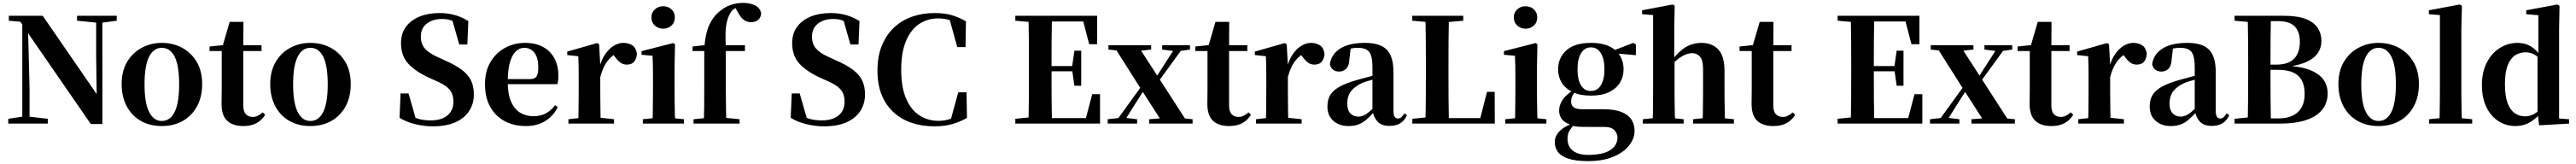

<svg xmlns="http://www.w3.org/2000/svg" viewBox="-20 -853 17786 1132"><path d="M37 0V-33L142 -49H171L310 -33V0ZM134 0V-716H172L184 -245V0ZM512 -710V-744H786V-710L681 -696H653ZM607 3 160 -644 157 -648 121 -703 41 -710V-744H275L668 -174L648 -167L644 -464V-744H687V3Z M1097 17Q1015 17 952.5 -18.5Q890 -54 855 -119.5Q820 -185 820 -273Q820 -362 857.5 -425.5Q895 -489 958.5 -523Q1022 -557 1097 -557Q1174 -557 1237 -523.5Q1300 -490 1338 -426.5Q1376 -363 1376 -273Q1376 -184 1340.5 -119Q1305 -54 1242.5 -18.5Q1180 17 1097 17ZM1097 -18Q1155 -18 1186 -80.5Q1217 -143 1217 -271Q1217 -400 1186 -461.5Q1155 -523 1097 -523Q1041 -523 1009.5 -461.5Q978 -400 978 -271Q978 -143 1009.5 -80.5Q1041 -18 1097 -18Z M1586 -501V-541H1786V-501ZM1661 17Q1587 17 1548.5 -19.5Q1510 -56 1510 -135Q1510 -164 1510.5 -188Q1511 -212 1511 -242V-501H1427V-532L1534 -543L1516 -531L1566 -702H1661L1660 -524V-514V-125Q1660 -84 1677.5 -65Q1695 -46 1725 -46Q1745 -46 1760 -54Q1775 -62 1795 -77L1811 -61Q1789 -24 1752 -3.5Q1715 17 1661 17Z M2123 17Q2041 17 1978.5 -18.5Q1916 -54 1881 -119.5Q1846 -185 1846 -273Q1846 -362 1883.5 -425.5Q1921 -489 1984.5 -523Q2048 -557 2123 -557Q2200 -557 2263 -523.5Q2326 -490 2364 -426.5Q2402 -363 2402 -273Q2402 -184 2366.5 -119Q2331 -54 2268.5 -18.5Q2206 17 2123 17ZM2123 -18Q2181 -18 2212 -80.5Q2243 -143 2243 -271Q2243 -400 2212 -461.5Q2181 -523 2123 -523Q2067 -523 2035.5 -461.5Q2004 -400 2004 -271Q2004 -143 2035.5 -80.5Q2067 -18 2123 -18Z M2969 19Q2907 19 2845 3.5Q2783 -12 2739 -40L2746 -208H2801L2857 -13L2791 -41L2779 -79Q2829 -45 2866.5 -33.5Q2904 -22 2954 -22Q3029 -22 3070 -56.5Q3111 -91 3111 -151Q3111 -185 3100 -209.5Q3089 -234 3064.5 -253.5Q3040 -273 2997 -292L2950 -313Q2852 -357 2800.5 -412Q2749 -467 2749 -555Q2749 -622 2783 -668Q2817 -714 2877 -738.5Q2937 -763 3015 -763Q3074 -763 3124.5 -748Q3175 -733 3214 -707L3207 -546H3151L3098 -733L3169 -703L3178 -661Q3135 -695 3105 -708.5Q3075 -722 3033 -722Q2968 -722 2927 -690Q2886 -658 2886 -601Q2886 -548 2915 -516.5Q2944 -485 2998 -461L3048 -438Q3124 -405 3168.5 -371.5Q3213 -338 3232.5 -297.5Q3252 -257 3252 -201Q3252 -136 3219 -86Q3186 -36 3123 -8.5Q3060 19 2969 19Z M3612 17Q3529 17 3465.5 -16.5Q3402 -50 3365.5 -114.5Q3329 -179 3329 -272Q3329 -363 3368 -427Q3407 -491 3470 -524Q3533 -557 3605 -557Q3681 -557 3732.5 -527.5Q3784 -498 3810 -447Q3836 -396 3836 -333Q3836 -299 3829 -272H3393V-307H3639Q3673 -307 3685 -325.5Q3697 -344 3697 -388Q3697 -454 3670.5 -488.5Q3644 -523 3599 -523Q3568 -523 3542 -498.5Q3516 -474 3501 -422Q3486 -370 3486 -286Q3486 -204 3509 -151.5Q3532 -99 3572 -75Q3612 -51 3663 -51Q3716 -51 3751.5 -71.5Q3787 -92 3813 -127L3832 -114Q3800 -51 3744 -17Q3688 17 3612 17Z M3905 0V-30L4012 -42H4110L4220 -30V0ZM3973 0Q3974 -26 3974.5 -68Q3975 -110 3975.5 -156Q3976 -202 3976 -236V-316Q3976 -366 3975.5 -397.5Q3975 -429 3973 -465L3897 -473V-497L4104 -556L4117 -547L4125 -404V-403V-236Q4125 -202 4125.5 -156Q4126 -110 4126.5 -68Q4127 -26 4128 0ZM4125 -321 4089 -383H4118Q4132 -440 4159 -479Q4186 -518 4219 -537.5Q4252 -557 4284 -557Q4319 -557 4345 -541Q4371 -525 4378 -484Q4377 -452 4360.5 -429.5Q4344 -407 4308 -407Q4282 -407 4262.5 -422Q4243 -437 4224 -464L4201 -491L4235 -485Q4195 -461 4168.5 -423Q4142 -385 4125 -321Z M4419 0V-30L4525 -41H4595L4703 -30V0ZM4486 0Q4487 -26 4487.5 -68Q4488 -110 4488.5 -156Q4489 -202 4489 -236V-313Q4489 -363 4488.5 -398Q4488 -433 4486 -468L4410 -475V-500L4629 -556L4641 -547L4638 -390V-236Q4638 -202 4638.5 -156Q4639 -110 4640 -68Q4641 -26 4642 0ZM4559 -655Q4526 -655 4502 -676.5Q4478 -698 4478 -733Q4478 -767 4502 -788.5Q4526 -810 4559 -810Q4593 -810 4616.5 -788.5Q4640 -767 4640 -733Q4640 -698 4616.5 -676.5Q4593 -655 4559 -655Z M4769 0V-30L4881 -41H4977L5087 -30V0ZM4840 0Q4842 -59 4842.5 -118.5Q4843 -178 4843 -236V-501H4762V-532L4895 -547L4843 -519L4844 -531Q4852 -626 4877.5 -680.5Q4903 -735 4940 -767Q4980 -803 5023 -818Q5066 -833 5111 -833Q5155 -833 5190.5 -817.5Q5226 -802 5236 -763Q5235 -735 5217 -717.5Q5199 -700 5167 -700Q5139 -700 5117 -715.5Q5095 -731 5075 -769L5050 -811V-820H5099V-812Q5075 -809 5056 -796.5Q5037 -784 5026 -768Q5009 -741 5000 -705Q4991 -669 4990 -622.5Q4989 -576 4992 -516V-236Q4992 -178 4993 -118.5Q4994 -59 4995 0ZM4918 -501V-541H5124V-501Z M5670 19Q5608 19 5546 3.5Q5484 -12 5440 -40L5447 -208H5502L5558 -13L5492 -41L5480 -79Q5530 -45 5567.5 -33.5Q5605 -22 5655 -22Q5730 -22 5771 -56.5Q5812 -91 5812 -151Q5812 -185 5801 -209.5Q5790 -234 5765.5 -253.5Q5741 -273 5698 -292L5651 -313Q5553 -357 5501.5 -412Q5450 -467 5450 -555Q5450 -622 5484 -668Q5518 -714 5578 -738.5Q5638 -763 5716 -763Q5775 -763 5825.5 -748Q5876 -733 5915 -707L5908 -546H5852L5799 -733L5870 -703L5879 -661Q5836 -695 5806 -708.5Q5776 -722 5734 -722Q5669 -722 5628 -690Q5587 -658 5587 -601Q5587 -548 5616 -516.5Q5645 -485 5699 -461L5749 -438Q5825 -405 5869.5 -371.5Q5914 -338 5933.5 -297.5Q5953 -257 5953 -201Q5953 -136 5920 -86Q5887 -36 5824 -8.5Q5761 19 5670 19Z M6432 19Q6348 19 6277 -4.5Q6206 -28 6152.5 -76Q6099 -124 6069 -196Q6039 -268 6039 -365Q6039 -464 6069.5 -538.5Q6100 -613 6154 -663.5Q6208 -714 6279.5 -738.5Q6351 -763 6433 -763Q6502 -763 6551.5 -748.5Q6601 -734 6650 -706L6647 -528H6590L6533 -734L6610 -708V-675Q6573 -702 6537 -714Q6501 -726 6458 -726Q6386 -726 6328 -688Q6270 -650 6236.5 -571Q6203 -492 6203 -371Q6203 -250 6237 -172Q6271 -94 6329 -56.5Q6387 -19 6461 -19Q6503 -19 6539.5 -31.5Q6576 -44 6616 -74V-37L6541 -12L6597 -216H6654L6657 -39Q6610 -12 6555.5 3.5Q6501 19 6432 19Z M6991 0V-33L7148 -49H7163V0ZM7082 0Q7084 -86 7084.5 -173Q7085 -260 7085 -349V-394Q7085 -483 7084.5 -570Q7084 -657 7082 -744H7244Q7242 -658 7241.5 -569.5Q7241 -481 7241 -389V-360Q7241 -265 7241.5 -176Q7242 -87 7244 0ZM7163 0V-38H7548L7469 -2L7522 -203H7576V0ZM7163 -361V-397H7411V-361ZM7399 -261 7383 -372V-393L7399 -503H7446V-261ZM6991 -710V-744H7163V-696H7148ZM7501 -548 7450 -743 7527 -705H7163V-744H7556V-548Z M7629 0V-30L7718 -40H7749L7832 -30V0ZM7675 0 7906 -319 7928 -299H7923L7827 -149L7733 0ZM7915 0V-30L8058 -41H8099L8215 -30V0ZM7942 -239 7920 -261H7926L8016 -402L8106 -541H8162ZM8012 0 7864 -230 7667 -541H7835L7977 -322L8185 0ZM7634 -511V-541H7929V-511L7820 -499H7745ZM8005 -511V-541H8197V-511L8121 -500H8091Z M8393 -501V-541H8593V-501ZM8468 17Q8394 17 8355.5 -19.5Q8317 -56 8317 -135Q8317 -164 8317.5 -188Q8318 -212 8318 -242V-501H8234V-532L8341 -543L8323 -531L8373 -702H8468L8467 -524V-514V-125Q8467 -84 8484.5 -65Q8502 -46 8532 -46Q8552 -46 8567 -54Q8582 -62 8602 -77L8618 -61Q8596 -24 8559 -3.5Q8522 17 8468 17Z M8653 0V-30L8760 -42H8858L8968 -30V0ZM8721 0Q8722 -26 8722.5 -68Q8723 -110 8723.5 -156Q8724 -202 8724 -236V-316Q8724 -366 8723.5 -397.5Q8723 -429 8721 -465L8645 -473V-497L8852 -556L8865 -547L8873 -404V-403V-236Q8873 -202 8873.5 -156Q8874 -110 8874.5 -68Q8875 -26 8876 0ZM8873 -321 8837 -383H8866Q8880 -440 8907 -479Q8934 -518 8967 -537.5Q9000 -557 9032 -557Q9067 -557 9093 -541Q9119 -525 9126 -484Q9125 -452 9108.5 -429.5Q9092 -407 9056 -407Q9030 -407 9010.5 -422Q8991 -437 8972 -464L8949 -491L8983 -485Q8943 -461 8916.5 -423Q8890 -385 8873 -321Z M9291 17Q9228 17 9187 -19Q9146 -55 9146 -118Q9146 -163 9165 -196Q9184 -229 9230 -254.5Q9276 -280 9354 -302Q9393 -313 9443.5 -326Q9494 -339 9534 -349V-323Q9494 -313 9454 -302Q9414 -291 9390 -282Q9338 -260 9310.5 -225.5Q9283 -191 9283 -138Q9283 -93 9304.5 -70.5Q9326 -48 9362 -48Q9376 -48 9393.5 -55Q9411 -62 9434.5 -81Q9458 -100 9490 -136L9507 -81H9469Q9441 -50 9416 -28Q9391 -6 9361.5 5.5Q9332 17 9291 17ZM9574 16Q9520 16 9492.5 -13.5Q9465 -43 9457 -92V-95V-387Q9457 -440 9447.5 -469.5Q9438 -499 9415.5 -511Q9393 -523 9355 -523Q9330 -523 9303.5 -517.5Q9277 -512 9240 -498L9307 -523L9298 -446Q9296 -398 9275.5 -378.5Q9255 -359 9228 -359Q9176 -359 9163 -408Q9171 -477 9233 -517Q9295 -557 9406 -557Q9510 -557 9556 -510Q9602 -463 9602 -357V-91Q9602 -60 9610 -47.5Q9618 -35 9633 -35Q9645 -35 9655 -43Q9665 -51 9678 -71L9696 -58Q9677 -19 9648 -1.5Q9619 16 9574 16Z M9732 0 9733 -33 9889 -49H9905L9904 0ZM9823 0Q9825 -86 9825.5 -170Q9826 -254 9826 -325V-394Q9826 -483 9825.5 -570Q9825 -657 9823 -744H9985Q9983 -658 9982.5 -571.5Q9982 -485 9982 -405V-342Q9982 -260 9982.5 -173.5Q9983 -87 9985 0ZM9904 0 9905 -38H10271L10193 -3L10248 -219H10301L10302 0ZM9732 -710V-744H10084V-710L9925 -696H9889Z M10374 0V-30L10480 -41H10550L10658 -30V0ZM10441 0Q10442 -26 10442.5 -68Q10443 -110 10443.5 -156Q10444 -202 10444 -236V-313Q10444 -363 10443.5 -398Q10443 -433 10441 -468L10365 -475V-500L10584 -556L10596 -547L10593 -390V-236Q10593 -202 10593.5 -156Q10594 -110 10595 -68Q10596 -26 10597 0ZM10514 -655Q10481 -655 10457 -676.5Q10433 -698 10433 -733Q10433 -767 10457 -788.5Q10481 -810 10514 -810Q10548 -810 10571.5 -788.5Q10595 -767 10595 -733Q10595 -698 10571.5 -676.5Q10548 -655 10514 -655Z M10946 259Q10857 259 10806.5 241Q10756 223 10736 193.5Q10716 164 10716 128Q10716 86 10750 51.5Q10784 17 10853 -6L10856 0Q10831 27 10817.5 49Q10804 71 10804 104Q10804 159 10841.5 187.5Q10879 216 10946 216Q11048 216 11098.5 183.5Q11149 151 11149 95Q11149 70 11128.5 46.5Q11108 23 11056 23H10943Q10901 23 10876.5 21.5Q10852 20 10830 13V9Q10746 -16 10746 -90Q10746 -125 10767.5 -160.5Q10789 -196 10845 -232V-241L10864 -232Q10846 -208 10837.5 -190.5Q10829 -173 10829 -150Q10829 -126 10846.5 -112.5Q10864 -99 10904 -99H11050Q11129 -99 11176.5 -80Q11224 -61 11245.5 -27.5Q11267 6 11267 50Q11267 103 11229.5 151Q11192 199 11120 229Q11048 259 10946 259ZM10965 -193Q10890 -193 10840 -217Q10790 -241 10764.5 -281.5Q10739 -322 10739 -374Q10739 -454 10796 -505.5Q10853 -557 10966 -557Q11028 -557 11072.5 -541.5Q11117 -526 11143 -497L11148 -493Q11191 -446 11191 -374Q11191 -322 11165.5 -281.5Q11140 -241 11090.5 -217Q11041 -193 10965 -193ZM10965 -225Q11010 -225 11034.5 -265Q11059 -305 11059 -374Q11059 -447 11034 -486.5Q11009 -526 10966 -526Q10922 -526 10897.5 -486Q10873 -446 10873 -374Q10873 -305 10896.5 -265Q10920 -225 10965 -225ZM11109 -487V-502H11115L11258 -557L11276 -546V-472Z M11324 0V-30L11429 -41H11501L11606 -30V0ZM11392 0Q11393 -26 11393.5 -68Q11394 -110 11394.5 -156Q11395 -202 11395 -236V-749L11319 -755V-782L11530 -822L11544 -813L11541 -653V-451L11543 -437V-236Q11543 -202 11543.5 -156Q11544 -110 11545 -68Q11546 -26 11547 0ZM11671 0V-30L11774 -41H11844L11953 -30V0ZM11736 0Q11738 -26 11738.5 -67.5Q11739 -109 11739.5 -155Q11740 -201 11740 -236V-376Q11740 -437 11719 -461.5Q11698 -486 11664 -486Q11631 -486 11590.5 -462Q11550 -438 11507 -387L11475 -432H11521Q11572 -499 11620.5 -528Q11669 -557 11729 -557Q11802 -557 11845 -511.5Q11888 -466 11888 -363V-236Q11888 -201 11888.5 -155Q11889 -109 11890 -67.5Q11891 -26 11892 0Z M12151 -501V-541H12351V-501ZM12226 17Q12152 17 12113.5 -19.5Q12075 -56 12075 -135Q12075 -164 12075.5 -188Q12076 -212 12076 -242V-501H11992V-532L12099 -543L12081 -531L12131 -702H12226L12225 -524V-514V-125Q12225 -84 12242.5 -65Q12260 -46 12290 -46Q12310 -46 12325 -54Q12340 -62 12360 -77L12376 -61Q12354 -24 12317 -3.5Q12280 17 12226 17Z M12669 0V-33L12826 -49H12841V0ZM12760 0Q12762 -86 12762.5 -173Q12763 -260 12763 -349V-394Q12763 -483 12762.5 -570Q12762 -657 12760 -744H12922Q12920 -658 12919.5 -569.5Q12919 -481 12919 -389V-360Q12919 -265 12919.5 -176Q12920 -87 12922 0ZM12841 0V-38H13226L13147 -2L13200 -203H13254V0ZM12841 -361V-397H13089V-361ZM13077 -261 13061 -372V-393L13077 -503H13124V-261ZM12669 -710V-744H12841V-696H12826ZM13179 -548 13128 -743 13205 -705H12841V-744H13234V-548Z M13307 0V-30L13396 -40H13427L13510 -30V0ZM13353 0 13584 -319 13606 -299H13601L13505 -149L13411 0ZM13593 0V-30L13736 -41H13777L13893 -30V0ZM13620 -239 13598 -261H13604L13694 -402L13784 -541H13840ZM13690 0 13542 -230 13345 -541H13513L13655 -322L13863 0ZM13312 -511V-541H13607V-511L13498 -499H13423ZM13683 -511V-541H13875V-511L13799 -500H13769Z M14071 -501V-541H14271V-501ZM14146 17Q14072 17 14033.5 -19.5Q13995 -56 13995 -135Q13995 -164 13995.5 -188Q13996 -212 13996 -242V-501H13912V-532L14019 -543L14001 -531L14051 -702H14146L14145 -524V-514V-125Q14145 -84 14162.5 -65Q14180 -46 14210 -46Q14230 -46 14245 -54Q14260 -62 14280 -77L14296 -61Q14274 -24 14237 -3.5Q14200 17 14146 17Z M14331 0V-30L14438 -42H14536L14646 -30V0ZM14399 0Q14400 -26 14400.5 -68Q14401 -110 14401.5 -156Q14402 -202 14402 -236V-316Q14402 -366 14401.5 -397.5Q14401 -429 14399 -465L14323 -473V-497L14530 -556L14543 -547L14551 -404V-403V-236Q14551 -202 14551.5 -156Q14552 -110 14552.5 -68Q14553 -26 14554 0ZM14551 -321 14515 -383H14544Q14558 -440 14585 -479Q14612 -518 14645 -537.5Q14678 -557 14710 -557Q14745 -557 14771 -541Q14797 -525 14804 -484Q14803 -452 14786.5 -429.5Q14770 -407 14734 -407Q14708 -407 14688.5 -422Q14669 -437 14650 -464L14627 -491L14661 -485Q14621 -461 14594.5 -423Q14568 -385 14551 -321Z M14969 17Q14906 17 14865 -19Q14824 -55 14824 -118Q14824 -163 14843 -196Q14862 -229 14908 -254.5Q14954 -280 15032 -302Q15071 -313 15121.5 -326Q15172 -339 15212 -349V-323Q15172 -313 15132 -302Q15092 -291 15068 -282Q15016 -260 14988.5 -225.5Q14961 -191 14961 -138Q14961 -93 14982.5 -70.5Q15004 -48 15040 -48Q15054 -48 15071.5 -55Q15089 -62 15112.5 -81Q15136 -100 15168 -136L15185 -81H15147Q15119 -50 15094 -28Q15069 -6 15039.5 5.5Q15010 17 14969 17ZM15252 16Q15198 16 15170.5 -13.5Q15143 -43 15135 -92V-95V-387Q15135 -440 15125.5 -469.5Q15116 -499 15093.5 -511Q15071 -523 15033 -523Q15008 -523 14981.5 -517.5Q14955 -512 14918 -498L14985 -523L14976 -446Q14974 -398 14953.5 -378.5Q14933 -359 14906 -359Q14854 -359 14841 -408Q14849 -477 14911 -517Q14973 -557 15084 -557Q15188 -557 15234 -510Q15280 -463 15280 -357V-91Q15280 -60 15288 -47.5Q15296 -35 15311 -35Q15323 -35 15333 -43Q15343 -51 15356 -71L15374 -58Q15355 -19 15326 -1.5Q15297 16 15252 16Z M15410 0V-33L15567 -49H15582V0ZM15501 0Q15503 -88 15503.5 -178.5Q15504 -269 15504 -360V-399Q15504 -485 15503.5 -571Q15503 -657 15501 -744H15661Q15659 -659 15658.5 -572.5Q15658 -486 15658 -396V-375Q15658 -274 15658.5 -181.5Q15659 -89 15661 0ZM15582 0V-36H15717Q15800 -36 15847 -79Q15894 -122 15894 -204Q15894 -290 15849 -330.5Q15804 -371 15709 -371H15582V-407H15700Q15781 -407 15821 -448Q15861 -489 15861 -565Q15861 -633 15826 -670Q15791 -707 15712 -707H15582V-744H15752Q15846 -744 15902.5 -721.5Q15959 -699 15984.5 -659.5Q16010 -620 16010 -569Q16010 -528 15987.5 -491Q15965 -454 15910.5 -427.5Q15856 -401 15760 -390L15762 -400Q15867 -395 15931 -369.5Q15995 -344 16024 -303Q16053 -262 16053 -206Q16053 -169 16037.5 -132.5Q16022 -96 15985 -66Q15948 -36 15883.5 -18Q15819 0 15722 0ZM15410 -710V-744H15582V-696H15567Z M16404 17Q16322 17 16259.5 -18.5Q16197 -54 16162 -119.5Q16127 -185 16127 -273Q16127 -362 16164.5 -425.5Q16202 -489 16265.5 -523Q16329 -557 16404 -557Q16481 -557 16544 -523.5Q16607 -490 16645 -426.5Q16683 -363 16683 -273Q16683 -184 16647.5 -119Q16612 -54 16549.5 -18.5Q16487 17 16404 17ZM16404 -18Q16462 -18 16493 -80.5Q16524 -143 16524 -271Q16524 -400 16493 -461.5Q16462 -523 16404 -523Q16348 -523 16316.5 -461.5Q16285 -400 16285 -271Q16285 -143 16316.5 -80.5Q16348 -18 16404 -18Z M16753 0V-30L16864 -41H16935L17051 -30V0ZM16825 0Q16826 -36 16826.5 -76.5Q16827 -117 16827.5 -158Q16828 -199 16828 -236V-749L16752 -755V-782L16965 -822L16980 -813L16976 -653V-236Q16976 -199 16976.5 -158Q16977 -117 16978 -76.5Q16979 -36 16980 0Z M17350 17Q17285 17 17232 -17Q17179 -51 17148.5 -114.5Q17118 -178 17118 -266Q17118 -356 17152 -421.5Q17186 -487 17242 -522Q17298 -557 17364 -557Q17416 -557 17456 -533Q17496 -509 17530 -458H17539L17521 -443Q17496 -470 17471 -481Q17446 -492 17420 -492Q17381 -492 17348.5 -472Q17316 -452 17296.5 -403.5Q17277 -355 17277 -271Q17277 -191 17295 -142.5Q17313 -94 17344.5 -72Q17376 -50 17415 -50Q17444 -50 17469 -61.5Q17494 -73 17518 -98L17539 -80H17528Q17495 -35 17450 -9Q17405 17 17350 17ZM17513 12 17502 -79V-81V-464L17508 -476V-748L17424 -755V-782L17639 -822L17654 -813L17651 -655V-35L17720 -30V0Z"/></svg>

Font: Noto Serif SC ExtraLight ExtraBold
Style: Regular
Weight: 800
Version: Version 2.002-H1;hotconv 1.1.0;makeotfexe 2.6.0